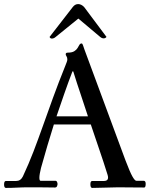

<svg xmlns="http://www.w3.org/2000/svg" viewBox="-26 -919 734 941"><path d="M501 -63Q482 -124 461 -185Q440 -246 419 -309H238Q205 -204 175 -96Q171 -80 169 -68Q167 -56 167 -48Q167 -33 173 -33H245Q251 -33 253.5 -27.5Q256 -22 256 -17Q256 -13 253.5 -6.5Q251 0 243 0Q227 0 203 -0.5Q179 -1 155 -1Q131 -1 114 -1Q85 -1 58 0.5Q31 2 3 2Q-6 2 -6 -15Q-6 -32 3 -32H53Q75 -32 86 -54Q115 -116 138 -176Q161 -236 184 -301Q207 -366 233.5 -439Q260 -512 295 -599Q298 -607 301 -614.5Q304 -622 304 -628Q304 -637 300 -643Q296 -649 296 -653Q296 -661 306 -661Q327 -661 338 -668Q349 -675 354 -683.5Q359 -692 363 -699Q367 -706 374 -706Q378 -706 381 -696.5Q384 -687 388 -676L589 -133Q611 -75 623 -54Q635 -33 642 -33H678Q688 -33 688 -18Q688 -11 686.5 -5.5Q685 0 680 0Q641 0 610.5 -0.5Q580 -1 553 -1Q527 -1 491.5 0.5Q456 2 426 2Q417 2 417 -16Q417 -32 426 -32H483Q511 -32 501 -63ZM329 -569Q308 -514 289 -459.5Q270 -405 251 -349H405Q388 -402 369.5 -456.5Q351 -511 333 -569ZM358 -828 247 -738Q238 -730 228 -730Q220 -730 217 -738L331 -885Q342 -899 357 -899Q372 -899 386 -885L496 -738Q496 -738 492.5 -734.5Q489 -731 482 -731Q478 -731 474 -732.5Q470 -734 465 -738Z"/></svg>

Font: Sedan
Style: Regular
Weight: 400
Designer: Sebastian Salazar
Foundry: Sebastian Salazar
Version: Version 1.100; ttfautohint (v1.8.4.7-5d5b)